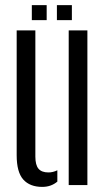

<svg xmlns="http://www.w3.org/2000/svg" viewBox="-20 -718 413 745"><path d="M44.7 -115.7V-600H117.2V-110.2Q117.2 -77.9 129.3 -63.4Q141.5 -48.9 168 -48.9Q185.4 -48.9 202.5 -57.3V-13.3Q178.2 7.2 144 7.2Q95.9 7.2 70.3 -21.4Q44.7 -50.1 44.7 -115.7ZM246.6 0V-600H319.1V0ZM200.8 -640V-698.1H258.9V-640ZM103.5 -640V-698.1H161.1V-640Z"/></svg>

Font: Big Shoulders Stencil Display SC Thin
Style: Regular
Weight: 100
Designer: Patric King
Foundry: XO Type Co
Version: Version 2.001